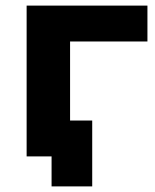

<svg xmlns="http://www.w3.org/2000/svg" viewBox="-20 -558 554 685"><path d="M75 0V-538H506V-410H230V0ZM164 107V0H75V-128H309V107Z"/></svg>

Font: Montserrat
Style: Bold
Weight: 700
Designer: Julieta Ulanovsky
Foundry: Julieta Ulanovsky
Version: Version 9.000; ttfautohint (v1.8.4.7-5d5b)